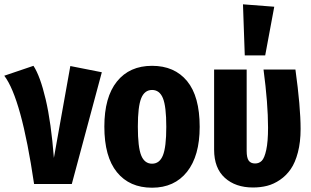

<svg xmlns="http://www.w3.org/2000/svg" viewBox="-34 -853 1443 890"><path d="M121.1 -547.9Q152.3 -500.5 177.7 -392.6Q203.1 -284.7 215.8 -121.1L292 -546.9L438 -518.1L298.8 0H124Q65.4 -397.9 -14.2 -502Z M670.9 -547.9Q774.9 -547.9 833.3 -477.1Q891.6 -406.2 891.6 -265.1Q891.6 -130.4 833 -56.6Q774.4 17.1 670.9 17.1Q566.4 17.1 508.1 -54.7Q449.7 -126.5 449.7 -266.1Q449.7 -402.8 508.1 -475.3Q566.4 -547.9 670.9 -547.9ZM605 -266.1Q605 -170.4 620.6 -132.3Q636.2 -94.2 670.9 -94.2Q705.6 -94.2 721.2 -132.8Q736.8 -171.4 736.8 -265.1Q736.8 -359.9 721.2 -397.9Q705.6 -436 670.9 -436Q636.2 -436 620.6 -397.7Q605 -359.4 605 -266.1Z M1092.3 -833 1237.3 -821.8 1195.3 -596.2H1100.6ZM1335.4 -530.8Q1359.4 -357.9 1359.4 -254.9Q1359.4 -194.3 1346.9 -146.7Q1334.5 -99.1 1313.7 -69.1Q1293 -39.1 1263.9 -19.3Q1234.9 0.5 1204.3 8.3Q1173.8 16.1 1138.7 16.1Q1057.6 16.1 1008.1 -28.8Q958.5 -73.7 958.5 -159.2V-530.8H1109.4V-153.8Q1109.4 -121.6 1118.9 -108.4Q1128.4 -95.2 1148.4 -95.2Q1167 -95.2 1179.4 -107.7Q1191.9 -120.1 1200.2 -158.2Q1208.5 -196.3 1208.5 -261.2Q1208.5 -373 1187.5 -530.8Z"/></svg>

Font: Fira Sans Compressed
Style: Bold
Weight: 700
Width: 1
Designer: Carrois Corporate & Edenspiekermann AG
Foundry: Carrois Corporate GbR & Edenspiekermann AG
Version: Version 4.203;PS 004.203;hotconv 1.0.88;makeotf.lib2.5.64775